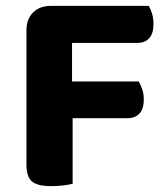

<svg xmlns="http://www.w3.org/2000/svg" viewBox="-20 -626 568 653"><path d="M486 -606Q492 -596 497 -580Q502 -564 502 -545Q502 -512 487.5 -496Q473 -480 447 -480H225V-349H452Q458 -338 463.5 -323Q469 -308 469 -288Q469 -255 454 -239.5Q439 -224 414 -224H227V-1Q216 2 196 4.5Q176 7 154 7Q107 7 88.5 -9Q70 -25 70 -67V-523Q70 -561 92.5 -583.5Q115 -606 153 -606Z"/></svg>

Font: Baloo Chettan 2
Style: Bold
Weight: 700
Designer: Maithili Shingre, Unnati Kotecha and Ek Type
Foundry: Ek Type
Version: Version 1.640;hotconv 1.0.111;makeotfexe 2.5.65597; ttfautoh